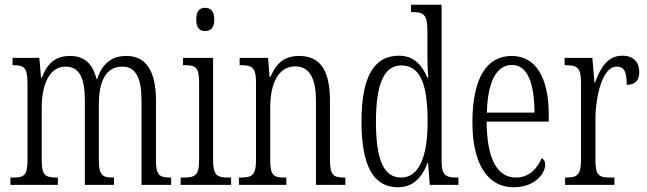

<svg xmlns="http://www.w3.org/2000/svg" viewBox="-20 -780 2728 810"><path d="M24 0H224V-31H222C173 -31 156 -38 156 -103V-326C156 -417 185 -499 257 -499C315 -499 338 -451 338 -355V0H461V-31H458C413 -31 397 -39 397 -105V-341C397 -426 421 -499 496 -499C555 -499 577 -447 577 -355V0H702V-31H700C654 -31 638 -39 638 -103V-356C638 -485 593 -544 513 -544C457 -544 413 -517 390 -447H387C370 -516 331 -544 276 -544C219 -544 181 -518 157 -453H153L146 -536H33V-505H35C81 -505 96 -496 96 -429V-106C96 -39 82 -31 34 -31H24Z M845 -649C867 -649 884 -661 884 -698C884 -735 867 -747 845 -747C823 -747 808 -735 808 -698C808 -661 823 -649 845 -649ZM742 0H955V-31H944C895 -31 879 -40 879 -106V-536H752V-505H760C807 -505 820 -495 820 -430V-104C820 -40 803 -31 755 -31H742Z M988 0H1188V-31H1182C1136 -31 1120 -38 1120 -103V-326C1120 -433 1157 -500 1226 -500C1289 -500 1313 -443 1313 -355V0H1437V-31H1433C1388 -31 1372 -39 1372 -105V-355C1372 -486 1329 -544 1242 -544C1182 -544 1147 -516 1121 -456H1117L1111 -536H991V-505H996C1042 -505 1060 -497 1060 -433V-105C1060 -39 1042 -31 995 -31H988Z M1659 10C1722 10 1760 -30 1784 -93H1786L1793 0H1914V-31H1906C1861 -31 1843 -41 1843 -100V-760H1714V-729H1720C1764 -729 1783 -721 1783 -653V-554C1783 -518 1784 -483 1787 -452H1783C1760 -507 1725 -545 1663 -545C1564 -545 1505 -467 1505 -267C1505 -68 1562 10 1659 10ZM1672 -31C1600 -31 1566 -104 1566 -266C1566 -430 1602 -504 1673 -504C1756 -504 1784 -419 1784 -266C1784 -119 1748 -31 1672 -31Z M2147 10C2237 10 2280 -48 2280 -85C2280 -100 2273 -109 2265 -113C2247 -70 2213 -31 2157 -31C2079 -31 2034 -106 2033 -267H2295V-298C2295 -454 2239 -544 2139 -544C2033 -544 1973 -451 1973 -263C1973 -89 2037 10 2147 10ZM2235 -305H2034C2037 -430 2072 -506 2140 -506C2208 -506 2234 -424 2235 -305Z M2364 0H2572V-31H2556C2509 -31 2492 -38 2492 -103V-275C2492 -375 2522 -499 2581 -499C2618 -499 2624 -469 2624 -422C2662 -422 2677 -444 2677 -476C2677 -516 2654 -545 2605 -545C2540 -545 2511 -488 2490 -431H2488L2479 -536H2362V-505H2365C2413 -505 2431 -497 2431 -433V-105C2431 -39 2413 -31 2366 -31H2364Z"/></svg>

Font: Noto Serif Myanmar ExtraCondensed Light
Style: Regular
Weight: 300
Width: 2
Designer: Ben Mitchell and the Monotype Design Team
Foundry: Monotype Imaging Inc.
Version: Version 2.106